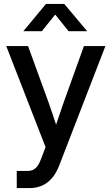

<svg xmlns="http://www.w3.org/2000/svg" viewBox="-20 -749 566 973"><path d="M120.6 117.2H64.9V204.1H130.4C200.2 204.1 251 165 279.8 90.3L514.2 -515.6H405.3L303.7 -232.9C290 -194.3 276.9 -155.8 264.2 -117.2C251.5 -155.8 238.8 -194.3 225.1 -232.9L122.1 -515.6H11.7L210.9 -3.4L187.5 57.6C171.9 99.6 152.8 117.2 120.6 117.2ZM98.6 -590.8H191.9L259.8 -675.3L327.6 -590.8H421.4V-591.3L305.7 -729H212.9L98.6 -591.3Z"/></svg>

Font: Inteeer Medium
Style: Regular
Weight: 500
Designer: Rasmus Andersson
Foundry: rsms
Version: Version 4.001;Glyphs 3.4 (3402)